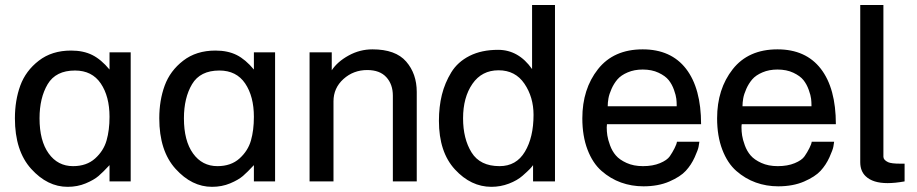

<svg xmlns="http://www.w3.org/2000/svg" viewBox="-20 -719 3636 761"><path d="M269.5 -60.5Q323.2 -60.5 356.9 -90.8Q390.6 -121.1 402.3 -162.1Q414.1 -203.1 414.1 -255.9Q414.1 -336.9 379.4 -388.2Q344.7 -439.5 277.3 -439.5Q201.2 -439.5 168.9 -385.3Q136.7 -331.1 136.7 -250Q136.7 -161.1 172.9 -110.8Q209 -60.5 269.5 -60.5ZM498 0H414.1V-64.5Q388.7 -37.1 370.6 -21.5Q352.5 -5.9 319.8 7.8Q287.1 21.5 248 21.5Q168 21.5 103.5 -49.8Q39.1 -121.1 39.1 -250Q39.1 -321.3 60.5 -379.9Q82 -438.5 133.8 -478.5Q185.5 -518.6 261.7 -518.6Q310.5 -518.6 345.7 -501Q380.9 -483.4 414.1 -443.4V-511.7H498Z M841.8 -60.5Q895.5 -60.5 929.2 -90.8Q962.9 -121.1 974.6 -162.1Q986.3 -203.1 986.3 -255.9Q986.3 -336.9 951.7 -388.2Q917 -439.5 849.6 -439.5Q773.4 -439.5 741.2 -385.3Q709 -331.1 709 -250Q709 -161.1 745.1 -110.8Q781.2 -60.5 841.8 -60.5ZM1070.3 0H986.3V-64.5Q960.9 -37.1 942.9 -21.5Q924.8 -5.9 892.1 7.8Q859.4 21.5 820.3 21.5Q740.2 21.5 675.8 -49.8Q611.3 -121.1 611.3 -250Q611.3 -321.3 632.8 -379.9Q654.3 -438.5 706.1 -478.5Q757.8 -518.6 834 -518.6Q882.8 -518.6 918 -501Q953.1 -483.4 986.3 -443.4V-511.7H1070.3Z M1631.8 0H1537.1V-339.8Q1537.1 -384.8 1511.2 -413.1Q1485.4 -441.4 1435.5 -441.4Q1380.9 -441.4 1341.3 -405.8Q1301.8 -370.1 1301.8 -317.4V0H1207V-511.7H1294.9V-440.4Q1317.4 -474.6 1361.8 -499Q1406.2 -523.4 1456.1 -523.4Q1547.9 -523.4 1589.8 -475.1Q1631.8 -426.8 1631.8 -354.5Z M1960 -60.5Q2026.4 -60.5 2060.5 -117.7Q2094.7 -174.8 2094.7 -263.7Q2094.7 -334 2058.6 -387.2Q2022.5 -440.4 1956.1 -440.4Q1889.6 -440.4 1852.5 -386.7Q1815.4 -333 1815.4 -250Q1815.4 -168.9 1849.1 -114.7Q1882.8 -60.5 1960 -60.5ZM2179.7 0H2092.8V-64.5Q2088.9 -58.6 2080.6 -49.8Q2072.3 -41 2051.3 -22.5Q2030.3 -3.9 1997.1 8.8Q1963.9 21.5 1927.7 21.5Q1846.7 21.5 1783.2 -47.4Q1719.7 -116.2 1719.7 -240.2Q1719.7 -295.9 1731.4 -343.3Q1743.2 -390.6 1768.6 -432.1Q1793.9 -473.6 1841.3 -497.6Q1888.7 -521.5 1954.1 -521.5Q2035.2 -521.5 2088.9 -445.3V-699.2H2179.7Z M2388.7 -297.9H2662.1Q2662.1 -299.8 2662.1 -302.7Q2662.1 -314.5 2660.6 -327.6Q2659.2 -340.8 2651.4 -362.8Q2643.6 -384.8 2630.4 -401.4Q2617.2 -418 2590.3 -430.7Q2563.5 -443.4 2527.3 -443.4Q2494.1 -443.4 2467.8 -432.1Q2441.4 -420.9 2427.2 -404.3Q2413.1 -387.7 2403.8 -366.7Q2394.5 -345.7 2391.6 -329.1Q2388.7 -312.5 2388.7 -297.9ZM2663.1 -157.2H2752Q2751 -150.4 2749 -138.2Q2747.1 -126 2733.4 -95.7Q2719.7 -65.4 2698.2 -42Q2676.8 -18.6 2632.8 0.5Q2588.9 19.5 2530.3 19.5Q2483.4 19.5 2441.4 4.4Q2399.4 -10.7 2364.3 -41.5Q2329.1 -72.3 2308.6 -126Q2288.1 -179.7 2288.1 -250Q2288.1 -366.2 2350.1 -444.8Q2412.1 -523.4 2527.3 -523.4Q2639.6 -523.4 2699.2 -446.3Q2758.8 -369.1 2758.8 -226.6H2385.7Q2384.8 -221.7 2384.8 -213.9Q2384.8 -198.2 2387.2 -182.1Q2389.6 -166 2397.9 -143.1Q2406.2 -120.1 2420.9 -103Q2435.5 -85.9 2463.4 -73.2Q2491.2 -60.5 2528.3 -60.5Q2567.4 -60.5 2595.7 -72.3Q2624 -84 2634.8 -99.6Q2645.5 -115.2 2653.8 -131.8Q2662.1 -148.4 2663.1 -157.2Z M2922.9 -297.9H3196.3Q3196.3 -299.8 3196.3 -302.7Q3196.3 -314.5 3194.8 -327.6Q3193.4 -340.8 3185.5 -362.8Q3177.7 -384.8 3164.6 -401.4Q3151.4 -418 3124.5 -430.7Q3097.7 -443.4 3061.5 -443.4Q3028.3 -443.4 3002 -432.1Q2975.6 -420.9 2961.4 -404.3Q2947.3 -387.7 2938 -366.7Q2928.7 -345.7 2925.8 -329.1Q2922.9 -312.5 2922.9 -297.9ZM3197.3 -157.2H3286.1Q3285.2 -150.4 3283.2 -138.2Q3281.2 -126 3267.6 -95.7Q3253.9 -65.4 3232.4 -42Q3210.9 -18.6 3167 0.5Q3123 19.5 3064.5 19.5Q3017.6 19.5 2975.6 4.4Q2933.6 -10.7 2898.4 -41.5Q2863.3 -72.3 2842.8 -126Q2822.3 -179.7 2822.3 -250Q2822.3 -366.2 2884.3 -444.8Q2946.3 -523.4 3061.5 -523.4Q3173.8 -523.4 3233.4 -446.3Q3293 -369.1 3293 -226.6H2919.9Q2918.9 -221.7 2918.9 -213.9Q2918.9 -198.2 2921.4 -182.1Q2923.8 -166 2932.1 -143.1Q2940.4 -120.1 2955.1 -103Q2969.7 -85.9 2997.6 -73.2Q3025.4 -60.5 3062.5 -60.5Q3101.6 -60.5 3129.9 -72.3Q3158.2 -84 3168.9 -99.6Q3179.7 -115.2 3188 -131.8Q3196.3 -148.4 3197.3 -157.2Z M3565.4 -70.3V0Q3527.3 6.8 3498 6.8Q3439.5 6.8 3411.1 -20.5Q3389.6 -41 3389.6 -76.2V-699.2H3481.4V-97.7Q3481.4 -85 3500 -76.2Q3512.7 -70.3 3548.8 -70.3Q3551.8 -70.3 3557.1 -70.3Q3562.5 -70.3 3565.4 -70.3Z"/></svg>

Font: Druckschrift BY WOK
Style: Medium
Weight: 400
Version: Version 001.000